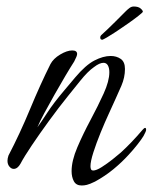

<svg xmlns="http://www.w3.org/2000/svg" viewBox="-20 -569 469 590"><path d="M231 1Q214 1 207 -12Q200 -25 200 -43Q200 -75 217.5 -116Q235 -157 258 -200Q281 -243 298.5 -281.5Q316 -320 316 -347Q316 -360 311.5 -368Q307 -376 298 -376Q286 -376 269 -363Q250 -350 226 -320L189 -274Q160 -238 130.5 -197.5Q101 -157 77.5 -122Q54 -87 43 -66Q34 -50 22 -50Q15 -50 9 -57Q3 -64 3 -75Q3 -82 6 -91Q41 -158 72.5 -234Q104 -310 135 -372Q144 -389 165 -401.5Q186 -414 202 -414Q217 -414 217 -403Q217 -397 208 -380Q197 -363 181 -336Q165 -309 148 -279Q131 -249 116.5 -222Q102 -195 95 -178Q106 -193 125.5 -223Q145 -253 179 -293L211 -331Q243 -369 270 -383Q297 -397 320 -397Q338 -397 351 -388Q364 -379 364 -357Q364 -331 353 -305.5Q342 -280 335 -265Q328 -249 315 -221Q302 -193 289 -161Q276 -129 267 -101Q258 -73 258 -58Q258 -45 266 -45Q276 -45 292.5 -55.5Q309 -66 325.5 -79Q342 -92 351 -100Q384 -130 418 -170Q423 -176 426 -176Q429 -176 429 -170Q429 -167 426.5 -162Q424 -157 421 -151Q415 -141 402 -124.5Q389 -108 375 -93Q354 -70 328.5 -49Q303 -28 272 -11Q264 -7 257.5 -4.5Q251 -2 247 -1Q243 0 239 0.5Q235 1 231 1ZM294 -447Q288 -447 288 -454Q288 -458 291 -461Q310 -478 333.5 -501.5Q357 -525 367 -535Q372 -540 378 -544.5Q384 -549 391 -549Q405 -549 412 -543Q419 -537 419 -533Q419 -531 405 -520Q391 -509 374.5 -497.5Q358 -486 349 -480Q343 -476 331 -468Q319 -460 308.5 -454Q298 -448 295 -447Z"/></svg>

Font: Birthstone Bounce
Style: Regular
Weight: 400
Designer: Robert E. Leuschke
Foundry: Rob Leuschke
Version: Version 1.010; ttfautohint (v1.8.3)